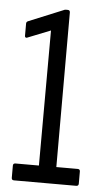

<svg xmlns="http://www.w3.org/2000/svg" viewBox="-50 -692 384 725"><g transform="rotate(5 142.0 -329.5)"><path d="M31 0Q22 0 22 -9V-55Q22 -64 31 -64H120L121 -576L33 -541Q30 -540 27.5 -541.5Q25 -543 25 -547V-594Q25 -600 31 -603L160 -656Q165 -659 170 -659H177Q186 -659 186 -650V-64H267Q276 -64 276 -55V-9Q276 0 267 0Z"/></g></svg>

Font: Sofia Sans Extra Condensed
Style: Regular
Weight: 400
Designer: Botio Nikoltchev, Ani Petrova
Foundry: lettersoup
Version: Version 4.101